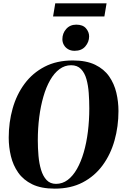

<svg xmlns="http://www.w3.org/2000/svg" viewBox="-20 -1113 726 1145"><path d="M306.5 12Q225.5 12 172.2 -14Q119 -40 88.5 -83.8Q58 -127.5 45 -181.8Q32 -236 32 -292Q32 -383.5 55.5 -466.5Q79 -549.5 126.8 -613.8Q174.5 -678 246.2 -715.2Q318 -752.5 414.5 -752.5Q494.5 -752.5 547.5 -726.8Q600.5 -701 630.8 -657.5Q661 -614 673.8 -560.2Q686.5 -506.5 686.5 -451Q686.5 -359 663 -275.5Q639.5 -192 592 -127.2Q544.5 -62.5 473.2 -25.2Q402 12 306.5 12ZM314 -16.5Q352.5 -16.5 383.8 -40Q415 -63.5 439 -105.8Q463 -148 479.5 -204.8Q496 -261.5 504.2 -328.2Q512.5 -395 512.5 -467Q512.5 -512.5 509.2 -558Q506 -603.5 495.5 -641Q485 -678.5 463 -701.2Q441 -724 404 -724Q366 -724 334.5 -700.5Q303 -677 279 -635Q255 -593 238.8 -536.8Q222.5 -480.5 214 -414.2Q205.5 -348 205.5 -276.5Q205.5 -230 209.5 -184Q213.5 -138 225 -100Q236.5 -62 258 -39.2Q279.5 -16.5 314 -16.5ZM425 -810Q402 -810 385.8 -819.8Q369.5 -829.5 360.8 -845.2Q352 -861 352 -879Q352 -914.5 374.8 -940.2Q397.5 -966 435 -966Q474 -966 492.8 -944Q511.5 -922 511.5 -896Q511.5 -863 489 -836.5Q466.5 -810 425 -810ZM309.5 -1093H615.5L602.5 -1015H296.5Z"/></svg>

Font: Merriweather 144pt ExtraBold
Style: Italic
Weight: 800
Italic angle: -7.8°
Version: Version 2.101